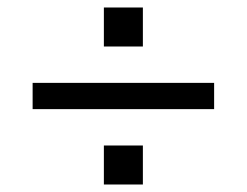

<svg xmlns="http://www.w3.org/2000/svg" viewBox="-20 -578 658 512"><path d="M257 -558H361V-454H257ZM67 -357H551V-287H67ZM257 -190H361V-86H257Z"/></svg>

Font: Fragment Mono
Style: Regular
Weight: 400
Monospace: yes
Designer: Wei Huang based on Nimbus Sans by URW Studio, based on Helvetica by Max Miedinger.
Foundry: Wei Huang
Version: Version 1.021; ttfautohint (v1.8.4.7-5d5b)